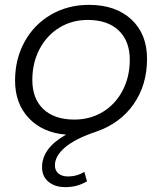

<svg xmlns="http://www.w3.org/2000/svg" viewBox="-20 -550 667 790"><path d="M585 -308Q585 -200 529.5 -121Q474 -42 375 -8Q289 21 247.5 56.5Q206 92 206 130Q206 152 220.5 164Q235 176 259 176Q297 176 327 157L338 196Q298 220 249 220Q206 220 179.5 198Q153 176 153 138Q153 59 252 4Q155 -4 98.5 -64Q42 -124 42 -218Q42 -307 81 -378Q120 -449 189.5 -489.5Q259 -530 346 -530Q456 -530 520.5 -470Q585 -410 585 -308ZM514 -304Q514 -381 468.5 -424.5Q423 -468 341 -468Q276 -468 224 -436Q172 -404 142.5 -347.5Q113 -291 113 -221Q113 -144 158.5 -101Q204 -58 286 -58Q351 -58 403 -89.5Q455 -121 484.5 -177.5Q514 -234 514 -304Z"/></svg>

Font: Idrija
Style: Italic
Weight: 400
Italic angle: -11.3°
Designer: Julieta Ulanovsky
Foundry: Julieta Ulanovsky
Version: Version 7.200